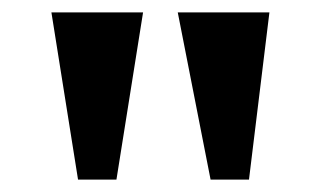

<svg xmlns="http://www.w3.org/2000/svg" viewBox="-20 -734 519 310"><path d="M320 -444 267 -714H415L382 -444ZM106 -444 63 -714H211L168 -444Z"/></svg>

Font: Noto Serif Khmer SemiCondensed
Style: Bold
Weight: 700
Width: 4
Designer: Danh Hong and the Monotype Design Team
Foundry: Monotype Imaging Inc.
Version: Version 2.004; ttfautohint (v1.8.4.7-5d5b)